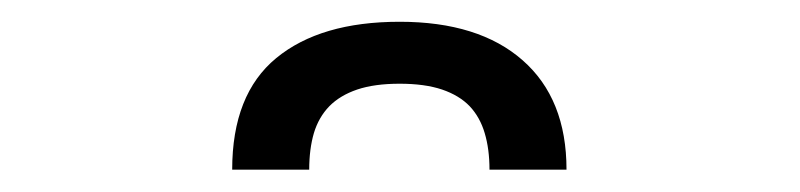

<svg xmlns="http://www.w3.org/2000/svg" viewBox="-20 -924 717 172"><path d="M338 -904.5Q409 -904.5 448.2 -870Q487.5 -835.5 487.5 -772H418.5Q418.5 -790.5 414.2 -804.8Q410 -819 400.8 -828.8Q391.5 -838.5 376 -843.8Q360.5 -849 338 -849Q315.5 -849 300 -843.8Q284.5 -838.5 275 -828.8Q265.5 -819 261.2 -804.8Q257 -790.5 257 -772H188Q188 -839.5 227.5 -872Q267 -904.5 338 -904.5Z"/></svg>

Font: Lato
Style: Regular
Weight: 400
Designer: Lukasz Dziedzic with Adam Twardoch and Botio Nikoltchev
Foundry: tyPoland Lukasz Dziedzic
Version: Version 2.015; 2015-08-06; http://www.latofonts.com/